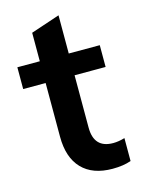

<svg xmlns="http://www.w3.org/2000/svg" viewBox="-106 -732 590 801"><g transform="rotate(-15 189.5 -331.5)"><path d="M227 -411V-185Q227 -96 310 -96Q333 -96 360 -104V-5Q327 7 280 7Q194 7 148 -41Q102 -89 102 -179V-411H5V-505H102V-628L227 -670V-505H361V-411Z"/></g></svg>

Font: Muli
Style: Bold
Weight: 700
Designer: Vernon Adams
Foundry: Vernon Adams
Version: Version 2.001